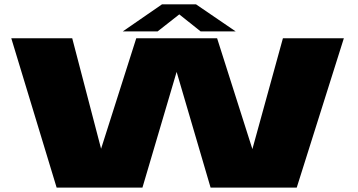

<svg xmlns="http://www.w3.org/2000/svg" viewBox="-20 -848 1620 868"><path d="M236 0 31 -675H306.5L437 -175.5L596 -675H961.5L1121 -174L1259 -675H1534.5L1321.5 0H932L778.5 -523L624 0ZM535 -706 712.5 -828.5H866L1045.5 -706H887L790.5 -783L692.5 -706Z"/></svg>

Font: Anybody UltraExpanded ExtraBold
Style: Regular
Weight: 800
Width: 9
Designer: Tyler Finck
Foundry: Etcetera Type Company
Version: Version 1.010; ttfautohint (v1.8.3) -l 8 -r 50 -G 200 -x 14 